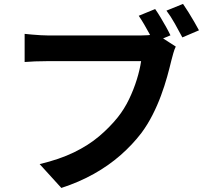

<svg xmlns="http://www.w3.org/2000/svg" viewBox="-20 -888 1040 964"><path d="M759 -842.6Q772.4 -823.7 786.7 -799.7Q801 -775.7 814.1 -752.4Q827.1 -729.1 835.8 -710.6L752.4 -675.6Q742.4 -696.3 729.8 -719.4Q717.3 -742.4 703.7 -765.7Q690.2 -788.9 676.6 -808.8ZM898.9 -868.4Q911.6 -850.3 926.6 -826.1Q941.6 -801.9 955.6 -777.8Q969.5 -753.7 979 -735.8L895.6 -700.2Q879.4 -731.2 857.9 -769.3Q836.5 -807.4 815.7 -834.6ZM862.5 -654.2Q855.6 -640.2 850.2 -620.8Q844.8 -601.4 840.5 -585Q831.9 -548.5 819.2 -502.8Q806.5 -457.1 788.3 -407.9Q770.1 -358.7 745.7 -310.7Q721.3 -262.6 690.2 -220.6Q644.9 -161.3 585.3 -109Q525.7 -56.7 451.5 -15.1Q377.3 26.6 288 55.6L179.1 -64.1Q278.8 -87.8 351.2 -123Q423.7 -158.2 477 -203.2Q530.3 -248.1 571 -298.7Q604.3 -340.6 628 -389.9Q651.6 -439.1 666.9 -488.7Q682.3 -538.2 688.5 -581.1Q673.7 -581.1 638.9 -581.1Q604.1 -581.1 557.8 -581.1Q511.6 -581.1 461 -581.1Q410.5 -581.1 363.3 -581.1Q316.1 -581.1 278.7 -581.1Q241.3 -581.1 222.7 -581.1Q188.4 -581.1 155.9 -579.8Q123.5 -578.5 103.7 -576.7V-718Q119.1 -716.3 140.4 -714.4Q161.8 -712.5 184.4 -711.2Q207 -709.9 223 -709.9Q238.8 -709.9 268.7 -709.9Q298.6 -709.9 337.3 -709.9Q376 -709.9 418.7 -709.9Q461.4 -709.9 503.6 -709.9Q545.8 -709.9 582.8 -709.9Q619.9 -709.9 647 -709.9Q674.1 -709.9 685.7 -709.9Q700.8 -709.9 722.5 -711.2Q744.2 -712.5 763.9 -717.6Z"/></svg>

Font: Noto Sans TC
Style: Regular
Weight: 100
Designer: Ryoko NISHIZUKA 西塚涼子 (kana, bopomofo & ideographs); Paul D. Hunt (Latin, Greek & Cyrillic); Sandoll Communications 산돌커뮤니
Foundry: Adobe
Version: Version 2.004;hotconv 1.0.118;makeotfexe 2.5.65603